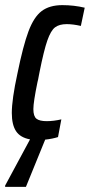

<svg xmlns="http://www.w3.org/2000/svg" viewBox="-36 -538 350 748"><path d="M294 -508 279 -437Q248 -444 224 -444Q195 -444 178.5 -431.5Q162 -419 148.5 -380.5Q135 -342 118 -257Q116 -249 114.5 -239Q113 -229 110 -218Q94 -140 94 -113Q94 -85 106 -75.5Q118 -66 146 -66Q173 -66 203 -73L190 -4Q168 3 140 6L65 190H-16V185L81 5Q43 -2 26.5 -27Q10 -52 10 -98Q10 -151 32 -252Q54 -360 75 -416Q96 -472 126.5 -495Q157 -518 207 -518Q252 -518 294 -508Z"/></svg>

Font: Saira Ultra Condensed SemiBold
Style: Italic
Weight: 600
Width: 1
Italic angle: -12°
Designer: Hector Gatti with collaboration of the Omnibus-Type team
Foundry: Omnibus-Type
Version: Version 1.001; ttfautohint (v1.8)